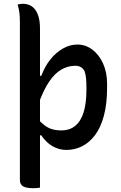

<svg xmlns="http://www.w3.org/2000/svg" viewBox="-20 -780 640 1013"><path d="M73 -756Q78 -757 82 -758Q86 -759 91 -759.5Q96 -760 101 -760Q127 -760 147 -747Q167 -734 179 -705Q191 -676 191 -630Q191 -567 191 -482.5Q191 -398 191 -303.5Q191 -209 191 -114.5Q191 -20 191 63.5Q191 147 191 210Q187 211 180.5 211.5Q174 212 167.5 212.5Q161 213 154 213Q135 213 119 209.5Q103 206 94 196.5Q85 187 85 168Q85 103 85 31Q85 -41 85 -117.5Q85 -194 85 -270Q85 -346 85 -417.5Q85 -489 85 -551.5Q85 -614 85 -662Q85 -691 82.5 -712Q80 -733 73 -756ZM388 -545Q432 -545 467.5 -518Q503 -491 524 -444.5Q545 -398 545 -338V-318Q545 -232 528 -169Q511 -106 481 -66.5Q451 -27 412.5 -8Q374 11 331 11Q301 11 275 0Q249 -11 229.5 -29Q210 -47 198 -66H178V-153Q197 -133 215 -119Q233 -105 254.5 -98.5Q276 -92 303 -92Q348 -92 377.5 -116.5Q407 -141 421.5 -188.5Q436 -236 436 -306V-316Q436 -345 434 -366.5Q432 -388 426 -405Q417 -420 405.5 -426.5Q394 -433 377 -433Q339 -433 304.5 -413.5Q270 -394 239.5 -349.5Q209 -305 182 -229V-380H198Q216 -429 245.5 -466Q275 -503 312 -524Q349 -545 388 -545Z"/></svg>

Font: Recursive Casual Medium
Style: Regular
Weight: 500
Version: Version 1.047